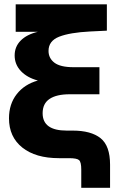

<svg xmlns="http://www.w3.org/2000/svg" viewBox="-20 -748 571 908"><path d="M364.3 140.1V53.7Q364.3 18.6 354 9.3Q343.8 0 306.6 0H258.8Q148.4 0 85.4 -50.3Q22.5 -100.6 22.5 -188.5Q22.5 -255.9 59.1 -302.7Q95.7 -349.6 159.2 -367.2Q108.9 -380.4 79.1 -411.6Q49.3 -442.9 49.3 -485.8Q49.3 -527.3 77.9 -556.2Q106.4 -585 159.2 -597.7H54.2V-727.5H485.4V-603L405.8 -599.1Q310.5 -594.2 260 -574.5Q209.5 -554.7 209.5 -507.3Q209.5 -472.7 237.5 -451.4Q265.6 -430.2 328.1 -430.2H450.2V-302.2H309.6Q247.6 -302.2 214.6 -280.3Q181.6 -258.3 181.6 -212.4Q181.6 -130.4 295.4 -130.4H323.7Q410.6 -130.4 455.6 -94.5Q500.5 -58.6 500.5 30.8V140.1Z"/></svg>

Font: Inter Display ExtraBold
Style: Regular
Weight: 800
Designer: Rasmus Andersson
Foundry: rsms
Version: Version 4.000;git-a52131595